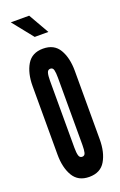

<svg xmlns="http://www.w3.org/2000/svg" viewBox="-140 -743 496 791"><g transform="rotate(-20 107.5 -347.5)"><path d="M107.5 7Q59 7 37 -30Q15 -67 15 -124V-424Q15 -481 37 -518Q59 -555 107.5 -555Q156.5 -555 178.2 -518Q200 -481 200 -424V-124Q200 -67 178.2 -30Q156.5 7 107.5 7ZM108 -81Q119 -81 122 -92.8Q125 -104.5 125 -127V-421Q125 -443.5 122 -455.2Q119 -467 108 -467Q97 -467 93.5 -455.2Q90 -443.5 90 -421V-127Q90 -104.5 93.5 -92.8Q97 -81 108 -81ZM152.5 -612H92.5L20.5 -702H101Z"/></g></svg>

Font: League Gothic Condensed
Style: Regular
Weight: 400
Width: 3
Designer: The League of Moveable Type
Version: Version 2.001